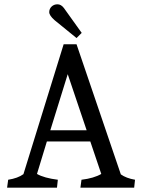

<svg xmlns="http://www.w3.org/2000/svg" viewBox="-20 -873 663 893"><path d="M13 0 18 -37Q63 -44 89 -63L276 -667H336L542 -62Q567 -44 608 -37L604 0H354L359 -37Q417 -44 451 -64L400 -215H198L152 -64Q185 -45 249 -37L245 0ZM295 -528 214 -267H383ZM234 -779Q209 -801 209 -816.5Q209 -832 220 -842.5Q231 -853 247.5 -853Q264 -853 277 -836L360 -720L336 -696Z"/></svg>

Font: Caladea
Style: Regular
Weight: 400
Designer: Carolina Giovagnoli and Andres Torresi
Foundry: Carolina Giovagnoli and Andres Torresi
Version: Version 1.002